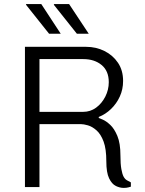

<svg xmlns="http://www.w3.org/2000/svg" viewBox="-20 -915 711 939"><path d="M585 4Q566 4 546.5 -5.5Q527 -15 513.5 -43Q500 -71 500 -126Q500 -187 486.5 -223Q473 -259 452 -277.5Q431 -296 410 -302Q389 -308 375 -308H173V0H102V-686H401Q450 -686 491 -665.5Q532 -645 557 -608Q582 -571 582 -519Q582 -478 566 -443Q550 -408 523 -382Q496 -356 463 -343V-338Q466 -337 482.5 -330Q499 -323 519 -304.5Q539 -286 554 -250Q569 -214 569 -155Q569 -113 573.5 -88Q578 -63 584.5 -51Q591 -39 600.5 -33.5Q610 -28 620 -23V-2Q617 -1 607.5 1.5Q598 4 585 4ZM173 -368H387Q422 -368 450 -388.5Q478 -409 495 -442.5Q512 -476 512 -513Q512 -568 477 -597Q442 -626 387 -626H173ZM356 -750 243 -892 245 -895H318L414 -750ZM220 -750 107 -892 108 -895H182L277 -750Z"/></svg>

Font: Chivo Medium ExtraLight
Style: Regular
Weight: 250
Version: Version 2.002